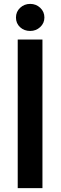

<svg xmlns="http://www.w3.org/2000/svg" viewBox="-20 -966 311 986"><path d="M198 0H71V-763H198ZM62 -876Q62 -906 83.5 -926Q105 -946 135 -946Q165 -946 186.5 -926Q208 -906 208 -876Q208 -847 186.5 -827Q165 -807 135 -807Q104 -807 83 -826.5Q62 -846 62 -876Z"/></svg>

Font: Open Sauce One SemiBold
Style: Regular
Weight: 600
Designer: Alfredo Marco Pradil
Foundry: Creative Sauce Fz LLC
Version: Version 1.477